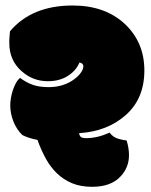

<svg xmlns="http://www.w3.org/2000/svg" viewBox="-20 -681 561 713"><path d="M54.7 -391.6Q77.6 -374.5 101.8 -366Q126 -357.4 160.6 -357.4Q216.3 -357.4 256.3 -387.2Q268.1 -396 275.9 -405.3Q283.7 -414.6 287.1 -423.1Q290.5 -431.6 289.1 -438Q287.6 -444.3 280.8 -447.3Q276.4 -448.7 274.9 -448.7Q269 -434.1 258.3 -421.6Q247.6 -409.2 232.9 -399.7Q218.3 -390.1 199.5 -384.8Q180.7 -379.4 157.7 -379.4Q102.1 -379.4 60.5 -416.5Q14.6 -456.5 14.6 -521V-533.2Q14.6 -538.6 15.6 -548.3Q16.6 -558.1 17.1 -564.9Q98.1 -660.6 250 -660.6Q369.6 -660.6 443.4 -592.3Q516.1 -523.9 516.1 -419.4Q516.1 -315.4 447.8 -254.4Q378.9 -192.9 273.9 -186.5Q274.9 -176.8 280.5 -172.4Q286.1 -168 300.3 -168Q341.3 -168 387.2 -188.5Q398.4 -172.4 418 -166Q423.3 -164.1 431.2 -162.6Q439 -161.1 450.2 -159.2Q459 -130.9 459 -105Q459 -59.6 428.7 -26.9Q393.1 12.7 322.3 12.7Q279.3 12.7 247.3 -0.7Q215.3 -14.2 191.2 -37.6Q167 -61 149.7 -92.8Q132.3 -124.5 119.1 -161.6Q88.4 -167 63.5 -179.2Q52.7 -189 44.2 -202.1Q35.6 -215.3 29.8 -230Q23.9 -244.6 21 -260Q18.1 -275.4 18.1 -289.6Q18.1 -300.8 20.3 -315.2Q22.5 -329.6 27.1 -344.2Q31.7 -358.9 38.6 -371.6Q45.4 -384.3 54.7 -391.6Z"/></svg>

Font: Modak sl
Style: Regular
Weight: 400
Designer: Sarang Kulkarni, Maithili Shingre, Noopur Datye
Foundry: Ek Type
Version: Version 1.036;PS Version 1.000;hotconv 1.0.79;makeotf.lib2.5